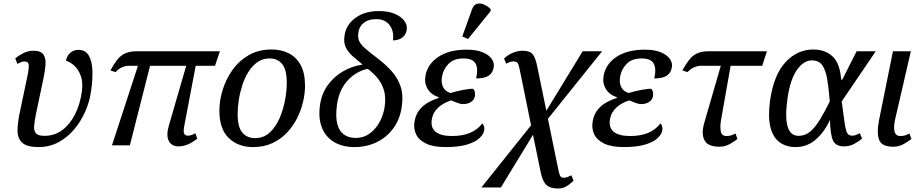

<svg xmlns="http://www.w3.org/2000/svg" viewBox="-20 -828 5263 1094"><path d="M200 10Q133 10 106.5 -15Q80 -40 80 -82.5Q80 -125 91 -179L136 -393Q146 -441 143.5 -459.5Q141 -478 119 -478Q110 -478 100 -474Q90 -470 79 -464L67 -495Q85 -511 112.5 -525Q140 -539 170 -539Q213 -539 227.5 -517Q242 -495 239.5 -460.5Q237 -426 229 -388L185 -179Q177 -140 174.5 -112Q172 -84 184.5 -69Q197 -54 233 -54Q291 -54 335 -87Q379 -120 407.5 -176.5Q436 -233 446 -303Q454 -359 440 -396.5Q426 -434 402 -455Q378 -476 356 -482Q361 -511 381 -527.5Q401 -544 426 -544Q468 -544 486.5 -510.5Q505 -477 506.5 -424Q508 -371 499 -310Q491 -250 466 -193Q441 -136 402 -90Q363 -44 312 -17Q261 10 200 10Z M618 0 766 -453H711Q695 -453 676 -445Q657 -437 638 -417L609 -427Q629 -463 648 -487.5Q667 -512 693.5 -524Q720 -536 760 -536H1233L1205 -453H1095L1031 -116Q1023 -76 1030 -65.5Q1037 -55 1049 -55Q1059 -55 1069.5 -58Q1080 -61 1093 -69L1104 -38Q1072 -13 1046.5 -3.5Q1021 6 998 6Q957 6 941.5 -25.5Q926 -57 942 -112L1041 -453H835L720 0Z M1422 10Q1337 10 1283.5 -41.5Q1230 -93 1230 -197Q1230 -253 1248 -313.5Q1266 -374 1303 -427Q1340 -480 1396 -513Q1452 -546 1528 -546Q1581 -546 1624 -525Q1667 -504 1692.5 -458.5Q1718 -413 1718 -339Q1718 -296 1707 -248.5Q1696 -201 1673 -155Q1650 -109 1615 -72Q1580 -35 1532 -12.5Q1484 10 1422 10ZM1433 -41Q1482 -41 1516.5 -72.5Q1551 -104 1572.5 -153.5Q1594 -203 1604 -257Q1614 -311 1614 -356Q1614 -431 1588 -463Q1562 -495 1516 -495Q1477 -495 1447 -474Q1417 -453 1395.5 -418.5Q1374 -384 1360.5 -342Q1347 -300 1340.5 -257.5Q1334 -215 1334 -179Q1334 -103 1361 -72Q1388 -41 1433 -41Z M1994 10Q1931 9 1884 -18.5Q1837 -46 1815 -99Q1793 -152 1803 -228Q1812 -292 1846 -340.5Q1880 -389 1932 -420Q1984 -451 2046 -460Q2016 -485 1990.5 -507Q1965 -529 1951 -556.5Q1937 -584 1943 -624Q1951 -686 2004.5 -725.5Q2058 -765 2137 -765Q2193 -765 2230 -749Q2267 -733 2284 -709Q2301 -685 2298 -661Q2294 -630 2272.5 -614Q2251 -598 2219 -598Q2226 -648 2201 -683.5Q2176 -719 2123 -719Q2080 -719 2053.5 -698.5Q2027 -678 2022 -644Q2018 -616 2025.5 -596.5Q2033 -577 2058 -554.5Q2083 -532 2132 -495Q2178 -460 2212 -422Q2246 -384 2262.5 -335.5Q2279 -287 2269 -219Q2259 -148 2220.5 -96Q2182 -44 2123.5 -16.5Q2065 11 1994 10ZM2002 -42Q2050 -41 2086 -67Q2122 -93 2144 -135Q2166 -177 2172 -221Q2180 -279 2166 -319.5Q2152 -360 2127 -388Q2102 -416 2075 -436Q2008 -421 1960 -368.5Q1912 -316 1900 -231Q1891 -162 1902 -121Q1913 -80 1939.5 -61.5Q1966 -43 2002 -42Z M2519 10Q2449 10 2407.5 -10Q2366 -30 2350.5 -63.5Q2335 -97 2342 -136Q2349 -176 2370 -202Q2391 -228 2419.5 -244Q2448 -260 2478 -269L2480 -274Q2437 -288 2417 -321Q2397 -354 2404 -394Q2415 -462 2477 -503.5Q2539 -545 2639 -545Q2695 -545 2730.5 -530Q2766 -515 2782 -492Q2798 -469 2793 -444Q2788 -413 2764.5 -397Q2741 -381 2693 -381Q2706 -439 2689 -467Q2672 -495 2622 -495Q2565 -495 2535.5 -464Q2506 -433 2499 -394Q2492 -357 2504.5 -332Q2517 -307 2547 -298Q2583 -309 2620.5 -316Q2658 -323 2676 -322Q2685 -312 2686 -300.5Q2687 -289 2686 -281Q2682 -258 2662 -246Q2642 -234 2616 -235Q2604 -235 2586 -242Q2568 -249 2551 -256Q2508 -243 2478 -216Q2448 -189 2441 -151Q2432 -102 2461.5 -77.5Q2491 -53 2555 -53Q2675 -53 2728 -125Q2734 -120 2737.5 -109.5Q2741 -99 2739 -86Q2735 -62 2711 -40Q2687 -18 2640 -4Q2593 10 2519 10ZM2647 -606 2614 -620 2670 -776Q2680 -802 2698.5 -806.5Q2717 -811 2738 -802Q2759 -793 2776 -776L2775 -764Z M2723 240 3006 -114 2947 -404Q2939 -445 2933.5 -461.5Q2928 -478 2905 -478Q2892 -478 2883 -474Q2874 -470 2864 -465L2852 -495Q2878 -518 2905 -528.5Q2932 -539 2957 -539Q2999 -539 3015.5 -518.5Q3032 -498 3042 -445L3093 -197L3300 -536H3411L3102 -151L3156 113Q3164 154 3169.5 169.5Q3175 185 3194 185Q3202 185 3214 180.5Q3226 176 3236 171L3248 202Q3222 226 3203 236Q3184 246 3158 246Q3116 246 3094 226.5Q3072 207 3061 154L3017 -60L2834 240Z M3534 10Q3464 10 3422.5 -10Q3381 -30 3365.5 -63.5Q3350 -97 3357 -136Q3364 -176 3385 -202Q3406 -228 3434.5 -244Q3463 -260 3493 -269L3495 -274Q3452 -288 3432 -321Q3412 -354 3419 -394Q3430 -462 3492 -503.5Q3554 -545 3654 -545Q3710 -545 3745.5 -530Q3781 -515 3797 -492Q3813 -469 3808 -444Q3803 -413 3779.5 -397Q3756 -381 3708 -381Q3721 -439 3704 -467Q3687 -495 3637 -495Q3580 -495 3550.5 -464Q3521 -433 3514 -394Q3507 -357 3519.5 -332Q3532 -307 3562 -298Q3598 -309 3635.5 -316Q3673 -323 3691 -322Q3700 -312 3701 -300.5Q3702 -289 3701 -281Q3697 -258 3677 -246Q3657 -234 3631 -235Q3619 -235 3601 -242Q3583 -249 3566 -256Q3523 -243 3493 -216Q3463 -189 3456 -151Q3447 -102 3476.5 -77.5Q3506 -53 3570 -53Q3690 -53 3743 -125Q3749 -120 3752.5 -109.5Q3756 -99 3754 -86Q3750 -62 3726 -40Q3702 -18 3655 -4Q3608 10 3534 10Z M4079 8Q4014 8 3994.5 -28Q3975 -64 3992 -125L4087 -453H3971Q3955 -453 3936 -445Q3917 -437 3897 -417L3868 -427Q3888 -463 3907 -487.5Q3926 -512 3952.5 -524Q3979 -536 4019 -536H4350L4323 -453H4143L4088 -142Q4082 -105 4087 -79Q4092 -53 4119 -53Q4136 -53 4146 -56.5Q4156 -60 4171 -67L4182 -36Q4166 -23 4138.5 -7.5Q4111 8 4079 8Z M4513 10Q4460 10 4422.5 -17Q4385 -44 4370 -102.5Q4355 -161 4368 -257Q4389 -402 4456 -474Q4523 -546 4615 -546Q4680 -546 4723 -507.5Q4766 -469 4773 -374H4779L4861 -536H4970L4776 -250Q4785 -185 4790 -146Q4795 -107 4800.5 -87.5Q4806 -68 4814.5 -61.5Q4823 -55 4837 -55Q4848 -55 4858.5 -59.5Q4869 -64 4879 -69L4892 -38Q4877 -25 4849.5 -9.5Q4822 6 4789 6Q4742 6 4726.5 -27.5Q4711 -61 4709 -145Q4681 -81 4631 -35.5Q4581 10 4513 10ZM4530 -54Q4569 -54 4598 -79.5Q4627 -105 4653.5 -149Q4680 -193 4708 -250Q4702 -324 4693.5 -376Q4685 -428 4665.5 -456Q4646 -484 4606 -484Q4559 -484 4520.5 -429Q4482 -374 4467 -266Q4437 -54 4530 -54Z M5070 8Q5005 8 4989.5 -30.5Q4974 -69 4989 -145L5068 -536H5170L5079 -142Q5071 -105 5077 -79Q5083 -53 5110 -53Q5127 -53 5137 -56.5Q5147 -60 5162 -67L5173 -36Q5157 -23 5129.5 -7.5Q5102 8 5070 8Z"/></svg>

Font: NotoSerif-Italic
Style: Regular
Weight: 400
Italic angle: -12°
Designer: Monotype Design Team
Foundry: Monotype Imaging Inc.
Version: Version 2.007; ttfautohint (v1.8) -l 8 -r 50 -G 200 -x 14 -D